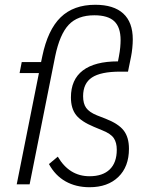

<svg xmlns="http://www.w3.org/2000/svg" viewBox="-20 -772 617 804"><path d="M520 -149Q520 -74 475.5 -31Q431 12 355 12Q298 12 254.5 -12.5Q211 -37 185 -85L222 -116Q270 -34 355 -34Q410 -34 439.5 -62.5Q469 -91 469 -145Q469 -175 456.5 -193.5Q444 -212 409 -226L373 -241Q320 -263 298.5 -290.5Q277 -318 277 -364Q277 -439 327 -477Q377 -515 474 -515L478 -536Q482 -557 483.5 -574Q485 -591 485 -604Q485 -658 458.5 -683Q432 -708 375 -708Q305 -708 267.5 -668Q230 -628 211 -536L104 0H50L143 -466H62L71 -512H152L157 -536Q180 -647 234 -699.5Q288 -752 379 -752Q456 -752 496 -715.5Q536 -679 536 -607Q536 -590 534 -570.5Q532 -551 529 -536L516 -472H483Q402 -472 365 -447.5Q328 -423 328 -369Q328 -338 341 -320Q354 -302 386 -289L422 -275Q476 -254 498 -225.5Q520 -197 520 -149Z"/></svg>

Font: IBM Plex Sans Condensed Light
Style: Italic
Weight: 300
Width: 3
Italic angle: -11°
Designer: Mike Abbink, Paul van der Laan, Pieter van Rosmalen
Foundry: Bold Monday
Version: Version 1.3